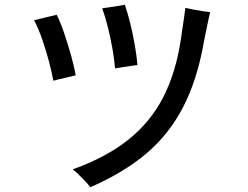

<svg xmlns="http://www.w3.org/2000/svg" viewBox="-20 -774 1040 806"><path d="M359 12Q353 3 339 -12Q325 -27 310 -41.5Q295 -56 285 -63Q425 -113 518 -187Q611 -261 664.5 -364.5Q718 -468 739 -607Q742 -628 746 -655Q750 -682 753.5 -706Q757 -730 758 -741Q770 -738 791 -734Q812 -730 832 -727Q852 -724 862 -723Q858 -705 850 -668Q842 -631 836 -599Q808 -438 748 -323Q688 -208 592.5 -128Q497 -48 359 12ZM204 -435Q197 -473 185 -518Q173 -563 157.5 -608Q142 -653 123 -689Q142 -694 172 -701Q202 -708 218 -712Q234 -680 249.5 -634.5Q265 -589 278 -542.5Q291 -496 298 -458Q280 -453 250.5 -446.5Q221 -440 204 -435ZM463 -487Q460 -525 452 -570Q444 -615 433 -659.5Q422 -704 409 -739Q420 -741 438.5 -743.5Q457 -746 475.5 -749Q494 -752 504 -754Q516 -720 527 -675Q538 -630 546 -584Q554 -538 557 -501Q546 -500 528 -497Q510 -494 492 -491.5Q474 -489 463 -487Z"/></svg>

Font: Zen Kaku Gothic Antique Medium
Style: Regular
Weight: 500
Designer: Yoshimichi Ohira
Foundry: Positype
Version: Version 1.002